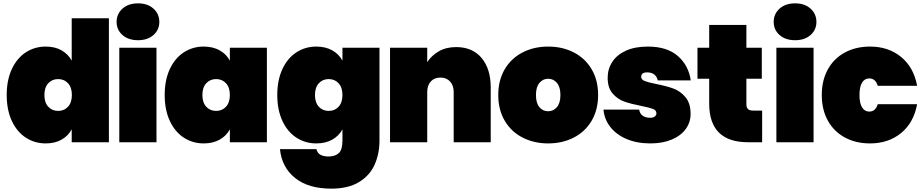

<svg xmlns="http://www.w3.org/2000/svg" viewBox="-20 -849 5518 1146"><path d="M253 -571Q308 -571 347.5 -548.5Q387 -526 408 -487V-740H630V0H408V-77Q387 -38 347.5 -15.5Q308 7 253 7Q187 7 134 -27.5Q81 -62 50.5 -127.5Q20 -193 20 -282Q20 -371 50.5 -436.5Q81 -502 134 -536.5Q187 -571 253 -571ZM327 -377Q291 -377 268 -352Q245 -327 245 -282Q245 -237 268 -212Q291 -187 327 -187Q363 -187 386 -212Q409 -237 409 -282Q409 -327 386 -352Q363 -377 327 -377Z M676 -718Q676 -766 711 -797.5Q746 -829 804 -829Q861 -829 896 -797.5Q931 -766 931 -718Q931 -671 896 -640Q861 -609 804 -609Q746 -609 711 -640Q676 -671 676 -718ZM914 -564V0H692V-564Z M1196 -571Q1251 -571 1291 -548.5Q1331 -526 1352 -487V-564H1573V0H1352V-77Q1331 -38 1291 -15.5Q1251 7 1196 7Q1130 7 1077 -27.5Q1024 -62 993.5 -127.5Q963 -193 963 -282Q963 -371 993.5 -436.5Q1024 -502 1077 -536.5Q1130 -571 1196 -571ZM1270 -377Q1234 -377 1211 -352Q1188 -327 1188 -282Q1188 -237 1211 -212Q1234 -187 1270 -187Q1306 -187 1329 -212Q1352 -237 1352 -282Q1352 -327 1329 -352Q1306 -377 1270 -377Z M2024 -487V-564H2245V-10Q2245 69 2216 134Q2187 199 2122.5 238Q2058 277 1957 277Q1821 277 1741.5 213.5Q1662 150 1651 41H1869Q1878 85 1941 85Q1980 85 2002 65Q2024 45 2024 -10V-77Q2003 -38 1963 -15.5Q1923 7 1868 7Q1802 7 1749 -27.5Q1696 -62 1665.5 -127.5Q1635 -193 1635 -282Q1635 -371 1665.5 -436.5Q1696 -502 1749 -536.5Q1802 -571 1868 -571Q1923 -571 1963 -548.5Q2003 -526 2024 -487ZM1942 -377Q1906 -377 1883 -352Q1860 -327 1860 -282Q1860 -237 1883 -212Q1906 -187 1942 -187Q1978 -187 2001 -212Q2024 -237 2024 -282Q2024 -327 2001 -352Q1978 -377 1942 -377Z M2909 -327V0H2688V-299Q2688 -339 2666.5 -362.5Q2645 -386 2609 -386Q2572 -386 2551 -362.5Q2530 -339 2530 -299V0H2308V-564H2530V-478Q2556 -518 2599.5 -543Q2643 -568 2703 -568Q2800 -568 2854.5 -503Q2909 -438 2909 -327Z M2954 -282Q2954 -370 2992.5 -435.5Q3031 -501 3099 -536Q3167 -571 3252 -571Q3337 -571 3405 -536Q3473 -501 3511.5 -435.5Q3550 -370 3550 -282Q3550 -194 3511.5 -128.5Q3473 -63 3405 -28Q3337 7 3252 7Q3167 7 3099 -28Q3031 -63 2992.5 -128.5Q2954 -194 2954 -282ZM3325 -282Q3325 -330 3304 -354.5Q3283 -379 3252 -379Q3221 -379 3200 -354.5Q3179 -330 3179 -282Q3179 -234 3199.5 -209.5Q3220 -185 3252 -185Q3283 -185 3304 -209.5Q3325 -234 3325 -282Z M3582 -195H3795Q3799 -170 3816.5 -158Q3834 -146 3861 -146Q3878 -146 3888 -153.5Q3898 -161 3898 -172Q3898 -191 3877 -199Q3856 -207 3806 -217Q3745 -229 3705.5 -243Q3666 -257 3636.5 -291Q3607 -325 3607 -385Q3607 -437 3634.5 -479.5Q3662 -522 3716 -546.5Q3770 -571 3847 -571Q3961 -571 4025.5 -515Q4090 -459 4103 -369H3906Q3901 -392 3885 -404.5Q3869 -417 3842 -417Q3825 -417 3816 -410.5Q3807 -404 3807 -391Q3807 -374 3828 -365.5Q3849 -357 3895 -348Q3956 -336 3998 -321Q4040 -306 4071 -269.5Q4102 -233 4102 -169Q4102 -119 4073 -79Q4044 -39 3989.5 -16Q3935 7 3862 7Q3782 7 3720.5 -19Q3659 -45 3623 -91Q3587 -137 3582 -195Z M4529 -189V0H4445Q4213 0 4213 -231V-379H4143V-564H4213V-700H4435V-564H4527V-379H4435V-227Q4435 -207 4444.5 -198Q4454 -189 4476 -189Z M4598 -718Q4598 -766 4633 -797.5Q4668 -829 4726 -829Q4783 -829 4818 -797.5Q4853 -766 4853 -718Q4853 -671 4818 -640Q4783 -609 4726 -609Q4668 -609 4633 -640Q4598 -671 4598 -718ZM4836 -564V0H4614V-564Z M5173 -571Q5283 -571 5358.5 -509Q5434 -447 5454 -337H5219Q5206 -381 5168 -381Q5141 -381 5125.5 -356Q5110 -331 5110 -282Q5110 -233 5125.5 -208Q5141 -183 5168 -183Q5206 -183 5219 -227H5454Q5434 -117 5358.5 -55Q5283 7 5173 7Q5089 7 5023.5 -28Q4958 -63 4921.5 -128.5Q4885 -194 4885 -282Q4885 -370 4921.5 -435.5Q4958 -501 5023.5 -536Q5089 -571 5173 -571Z"/></svg>

Font: Poppins Black A&M
Style: Regular
Weight: 900
Designer: Ninad Kale (Devanagari), Jonny Pinhorn (Latin)
Foundry: Indian Type Foundry
Version: 4.004